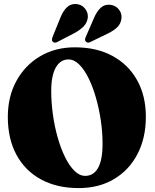

<svg xmlns="http://www.w3.org/2000/svg" viewBox="-20 -952 791 982"><path d="M363 -710Q474.5 -710 556 -665.5Q637.5 -621 681.8 -541Q726 -461 726 -355Q726 -246 683 -163.8Q640 -81.5 562.8 -35.8Q485.5 10 382.5 10Q271.5 10 190 -34.2Q108.5 -78.5 64.2 -160.2Q20 -242 20 -354Q20 -458 64 -538.2Q108 -618.5 185.2 -664.2Q262.5 -710 363 -710ZM504.5 -217.5Q504.5 -276 495.5 -336.5Q486.5 -397 470.5 -452.8Q454.5 -508.5 432.8 -552.5Q411 -596.5 385 -622.2Q359 -648 330 -648Q289 -648 265.5 -606.8Q242 -565.5 242 -487.5Q242 -428 250.5 -366.5Q259 -305 275 -248.8Q291 -192.5 312.8 -148.2Q334.5 -104 360.8 -78.2Q387 -52.5 416 -52.5Q458.5 -52.5 481.5 -93Q504.5 -133.5 504.5 -217.5ZM288 -859.5Q301.5 -894 321 -913.5Q340.5 -933 369 -931.5Q396.5 -929.5 413.2 -910Q430 -890.5 429.5 -865.5Q427 -838 409.5 -819Q392 -800 363 -784L275.5 -738.5Q260 -729 250 -738.5Q245 -743.5 245.8 -750Q246.5 -756.5 249.5 -764.5ZM460.5 -859.5Q475 -893.5 495.2 -912.2Q515.5 -931 544 -927.5Q571 -924.5 587.2 -904.5Q603.5 -884.5 601.5 -860Q599 -832 580.8 -813.8Q562.5 -795.5 532.5 -781L444 -738Q428 -729 419 -739.5Q414 -744.5 415 -751Q416 -757.5 419.5 -765Z"/></svg>

Font: Fraunces 144pt Soft Black
Style: Regular
Weight: 900
Version: Version 1.000;[b76b70a41]